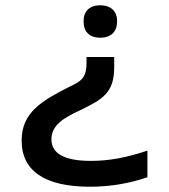

<svg xmlns="http://www.w3.org/2000/svg" viewBox="-20 -529 640 728"><path d="M424 -447V-449C424 -486 401 -509 360 -509C319 -509 297 -486 297 -449V-447C297 -409 319 -386 360 -386C401 -386 424 -409 424 -447ZM62 4C62 119 150 179 321 179C397 179 469 167 539 143V42C459 69 393 81 325 81C225 81 175 54 175 -1C175 -54 221 -82 284 -111C370 -153 413 -177 413 -275V-313H308V-289C308 -233 286 -220 243 -200C139 -147 62 -103 62 4Z"/></svg>

Font: LT Wave Mono Medium
Style: Regular
Weight: 500
Designer: Daniel Lyons
Version: Version 2.5 (Glyphs App)